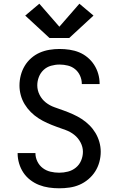

<svg xmlns="http://www.w3.org/2000/svg" viewBox="-20 -1007 640 1035"><path d="M299 8Q271 8 243.5 4Q216 0 190.5 -10Q165 -20 143 -37Q121 -54 106 -76.5Q91 -99 83 -126Q75 -153 75 -180Q75 -181 75 -181.5Q75 -182 75 -182H171Q171 -182 171 -182Q171 -182 171 -181Q171 -158 181.5 -136.5Q192 -115 210.5 -101Q229 -87 252 -81.5Q275 -76 299 -76Q323 -76 346.5 -82Q370 -88 389 -103.5Q408 -119 417.5 -142Q427 -165 427 -189Q427 -215 414 -239.5Q401 -264 380 -280.5Q359 -297 334 -306Q309 -315 284 -324Q259 -333 234.5 -344Q210 -355 187.5 -369.5Q165 -384 146 -403Q127 -422 113 -445Q99 -468 92 -494Q85 -520 85 -546Q85 -574 92 -601Q99 -628 113 -651.5Q127 -675 148 -693.5Q169 -712 194 -723Q219 -734 246.5 -738.5Q274 -743 301 -743Q328 -743 355 -739Q382 -735 406.5 -725Q431 -715 452 -697.5Q473 -680 487.5 -657.5Q502 -635 509.5 -609Q517 -583 517 -556Q517 -556 517 -555.5Q517 -555 517 -554H421Q421 -554 421 -554.5Q421 -555 421 -555Q421 -578 411.5 -599Q402 -620 385 -634Q368 -648 346 -653.5Q324 -659 301 -659Q278 -659 255 -652.5Q232 -646 215 -630Q198 -614 189.5 -592Q181 -570 181 -547Q181 -520 193.5 -495.5Q206 -471 227 -454.5Q248 -438 273.5 -429Q299 -420 324 -411Q349 -402 373.5 -391Q398 -380 420.5 -365.5Q443 -351 462 -332Q481 -313 494.5 -290.5Q508 -268 515.5 -242Q523 -216 523 -189Q523 -161 515.5 -133.5Q508 -106 493 -82.5Q478 -59 456 -40.5Q434 -22 408.5 -11Q383 0 355 4Q327 8 299 8ZM247 -802 116 -923 192 -987 300 -863 408 -987 484 -923 353 -802Z"/></svg>

Font: Iosevka Curly Medium Extended
Style: Regular
Weight: 500
Width: 7
Monospace: yes
Designer: Belleve Invis
Foundry: Belleve Invis
Version: Version 11.1.0; ttfautohint (v1.8.3)